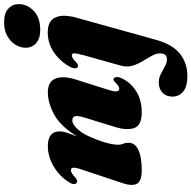

<svg xmlns="http://www.w3.org/2000/svg" viewBox="-19 -698 954 957"><g transform="rotate(-90 458.5 -219.0)"><path d="M34 -312Q22.5 -312 20.5 -324Q18.5 -336 28.5 -351Q57 -398.5 106.8 -428.2Q156.5 -458 209 -458Q282.5 -458 282.5 -400Q282.5 -381 274.2 -357.8Q266 -334.5 257 -311Q307.5 -394.5 366.2 -426.2Q425 -458 476 -458Q532.5 -458 546.8 -417.5Q561 -377 539.5 -313.5L491 -160.5Q480.5 -128 482.2 -115Q484 -102 495.5 -102Q509 -102 529 -124Q536 -131 541 -131Q549.5 -131 553 -119.5Q556.5 -108 546 -87Q525.5 -45 482.5 -17.5Q439.5 10 377.5 10Q313 10 299.5 -27.2Q286 -64.5 305.5 -126L351 -273.5Q361 -306 358.5 -321Q356 -336 338 -336Q316.5 -336 290.5 -306.2Q264.5 -276.5 241 -213Q227.5 -178 221.8 -151.5Q216 -125 216 -108.5Q216 -94 221 -82.5Q226 -71 226 -55.5Q226 -24.5 191 -7.2Q156 10 87.5 10Q32 10 20.2 -16.8Q8.5 -43.5 28.5 -97L91.5 -286.5Q102.5 -318 101.5 -330.5Q100.5 -343 89.5 -343Q82 -343 73 -337.8Q64 -332.5 48.5 -317.5Q40 -312 34 -312ZM788 -496Q745.5 -496 722.5 -516.5Q699.5 -537 699.5 -568.5Q699.5 -595 714.8 -619.8Q730 -644.5 758.2 -660.2Q786.5 -676 825 -676Q872 -676 894.5 -655.2Q917 -634.5 917 -603.5Q917 -561 883.5 -528.5Q850 -496 788 -496ZM850.5 -320 739 81Q716.5 162.5 670 200Q623.5 237.5 558 237.5Q506 237.5 481 216.5Q456 195.5 456 163Q456 132.5 475 113.8Q494 95 526.5 95Q549.5 95 569.2 105.2Q589 115.5 607 125.5Q625 135.5 643 135.5Q668.5 135.5 671 106.5Q673.5 86.5 661.5 64.2Q649.5 42 634.2 17.2Q619 -7.5 610.2 -35.2Q601.5 -63 610.5 -94.5L663 -282Q671.5 -313.5 671.5 -326Q671.5 -338.5 661.5 -338.5Q655 -338.5 646.8 -333.5Q638.5 -328.5 624.5 -314.5Q620 -311 616.8 -309.2Q613.5 -307.5 609 -307.5Q600.5 -307.5 597.8 -318Q595 -328.5 604.5 -348Q631.5 -396.5 676.2 -427.5Q721 -458.5 776 -458.5Q833 -458.5 850.2 -421Q867.5 -383.5 850.5 -320Z"/></g></svg>

Font: Fraunces 144pt S050 Black
Style: Italic
Weight: 900
Italic angle: -16°
Version: Version 1.000; ttfautohint (v1.8.3)